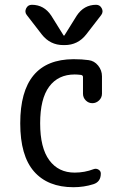

<svg xmlns="http://www.w3.org/2000/svg" viewBox="-20 -780 540 810"><path d="M290 9.8Q181.6 9.8 123.5 -56.6Q65.4 -123 65.4 -259.8Q65.4 -529.3 290 -530.3Q326.2 -530.3 353.5 -526.4Q377.9 -523.4 394 -503.4Q410.2 -483.4 410.2 -458V-384.8Q410.2 -368.2 397.9 -356.4Q385.7 -344.7 369.6 -344.7Q353.5 -344.7 341.8 -356.4Q330.1 -368.2 330.1 -384.8V-455.1Q330.1 -461.9 322.3 -463.9Q306.6 -465.8 294.9 -465.8Q225.6 -465.8 187.5 -414.6Q149.4 -363.3 149.4 -259.8Q149.4 -156.2 188 -104Q226.6 -51.8 294.9 -51.8Q336.9 -51.8 375 -66.4Q385.7 -70.3 395.5 -64.5Q405.3 -58.6 405.3 -47.9Q405.3 -12.7 374 -2.9Q334 9.8 290 9.8ZM385.7 -759.8Q401.4 -759.8 409.2 -745.1Q417 -730.5 407.2 -716.8L343.8 -634.8Q308.6 -589.8 252.9 -589.8H247.1Q191.4 -589.8 156.2 -634.8L92.8 -716.8Q83 -729.5 90.3 -744.6Q97.7 -759.8 114.3 -759.8Q166 -759.8 196.3 -713.9L248 -630.9Q248 -629.9 250 -629.9Q252 -629.9 252 -630.9L303.7 -713.9Q334 -759.8 385.7 -759.8Z"/></svg>

Font: Rounded Mgen+ 1mn regular
Style: Regular
Weight: 400
Designer: [Source Han Sans]
Ryoko NISHIZUKA  (kana & ideographs); Paul D. Hunt (Latin, Greek & Cyrillic); Wenlong ZHANG  (bopomofo
Version: Version 1.059.20150602